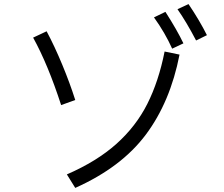

<svg xmlns="http://www.w3.org/2000/svg" viewBox="-20 -884 1096 939"><path d="M939 -686Q892 -776 848 -839L902 -864Q956 -784 992 -712ZM822 -646Q787 -724 733 -799L789 -826Q846 -737 877 -672ZM279 -370Q214 -570 142 -700L208 -731Q247 -658 284.5 -567.5Q322 -477 348 -395ZM307 -31Q454 -95 549.5 -180.5Q645 -266 700.5 -376Q756 -486 785 -632L858 -617Q813 -386 693.5 -226Q574 -66 348 35Z"/></svg>

Font: PlemolJP
Style: Regular
Weight: 400
Monospace: yes
Version: v2.0.4; ttfautohint (v1.8.4.7-5d5b-dirty) -l 6 -r 45 -G 200 